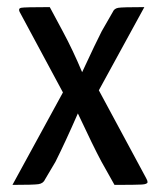

<svg xmlns="http://www.w3.org/2000/svg" viewBox="-20 -520 451 540"><path d="M258 -266 391 -19Q395 -12 395 -8Q395 -2 379 -1Q363 0 302 0L265 -66Q243 -107 199 -201Q164 -121 136 -65L107 -16Q102 -4 88 -2Q74 0 15 0L157 -260L35 -487Q31 -496 39 -498Q48 -500 120 -500L157 -431Q185 -379 211 -317Q251 -403 266 -432L297 -486Q301 -496 312.5 -498Q324 -500 386 -500Z"/></svg>

Font: YanoneKaffeesatzRR
Style: Regular
Weight: 400
Designer: Yanone (Cyrillic: Daniel Pouzeot & Huerta Tipografica)
Foundry: Yanone
Version: Version 1.100;PS 001.100;hotconv 1.0.70;makeotf.lib2.5.58329